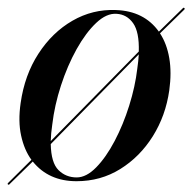

<svg xmlns="http://www.w3.org/2000/svg" viewBox="-32 -470 508 507"><path d="M-11 17Q-13 15.5 -10.5 13L51 -48Q32 -74 23.8 -111.8Q15.5 -149.5 22.5 -198Q33 -272 69.5 -328.2Q106 -384.5 159.2 -415.2Q212.5 -446 274 -443.5Q348.5 -441 387.5 -386.5L450.5 -448Q452.5 -450.5 454.5 -449Q457 -447 454.5 -444.5L390.5 -382Q408.5 -354.5 415 -316.5Q421.5 -278.5 415 -231.5Q405.5 -164.5 371.5 -110.2Q337.5 -56 285.8 -23.8Q234 8.5 170 8.5Q96.5 8.5 54.5 -43.5L-6.5 16Q-8.5 19 -11 17ZM106 -141Q102.5 -117.5 102 -97.5L334.5 -334Q336 -385.5 319.5 -408.8Q303 -432 276 -433.5Q249.5 -435.5 222 -409.5Q194.5 -383.5 170.2 -340Q146 -296.5 129 -244.2Q112 -192 106 -141ZM170.5 -1.5Q196 -1.5 222 -28Q248 -54.5 270.8 -97.8Q293.5 -141 309.2 -191.2Q325 -241.5 330.5 -288.5Q333.5 -309 334.5 -326.5L102 -89.5Q103 -40 122.5 -20.8Q142 -1.5 170.5 -1.5Z"/></svg>

Font: Fraunces 144pt S000
Style: Italic
Weight: 400
Italic angle: -16°
Version: Version 1.000; ttfautohint (v1.8.3)